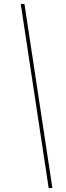

<svg xmlns="http://www.w3.org/2000/svg" viewBox="-20 -862 340 982"><path d="M248 100H229L86 -842H105Z"/></svg>

Font: Montserrat Thin
Style: Italic
Weight: 100
Italic angle: -11.3°
Designer: Julieta Ulanovsky
Foundry: Julieta Ulanovsky
Version: Version 9.000; ttfautohint (v1.8.4.7-5d5b)